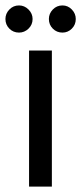

<svg xmlns="http://www.w3.org/2000/svg" viewBox="-38 -687 299 707"><path d="M69 0V-501H153V0ZM32 -567Q11 -567 -3.5 -581.5Q-18 -596 -18 -617Q-18 -637 -3.5 -652Q11 -667 32 -667Q52 -667 67 -652Q82 -637 82 -617Q82 -596 67 -581.5Q52 -567 32 -567ZM192 -567Q171 -567 156.5 -581.5Q142 -596 142 -617Q142 -637 156.5 -652Q171 -667 192 -667Q212 -667 226.5 -652Q241 -637 241 -617Q241 -596 226.5 -581.5Q212 -567 192 -567Z"/></svg>

Font: DM Sans 17pt
Style: Regular
Weight: 400
Version: Version 4.004;gftools[0.9.30]